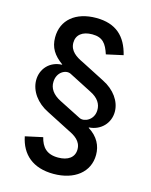

<svg xmlns="http://www.w3.org/2000/svg" viewBox="-129 -821 827 1051"><g transform="rotate(15 284.0 -295.5)"><path d="M277.3 147.5C396 147.5 476.6 85 476.6 -13.2C476.6 -64.5 454.1 -111.8 398.9 -146L400.4 -148.4C466.8 -152.8 514.6 -203.1 514.6 -267.6C514.6 -326.2 474.6 -383.3 407.7 -416.5L274.4 -484.9C235.8 -502.9 197.3 -527.3 197.3 -574.7C197.3 -618.2 229.5 -645.5 286.1 -645.5C345.7 -645.5 367.2 -615.2 385.7 -558.6L481 -579.6C456.1 -680.7 396.5 -737.8 284.2 -737.8C168.5 -737.8 93.3 -676.3 93.3 -577.1C93.3 -519 118.7 -480.5 169.4 -443.8L168.5 -441.9C99.1 -439.5 53.7 -387.2 53.7 -324.2C53.7 -262.7 96.2 -204.1 162.6 -171.9L295.9 -103.5C332.5 -86.4 370.6 -63 370.6 -16.1C370.6 29.8 334.5 54.7 278.8 54.7C213.4 54.7 185.1 21 171.9 -32.2L73.2 -10.7C92.8 87.4 160.6 147.5 277.3 147.5ZM336.9 -185.1 212.9 -248C167.5 -271 145.5 -302.7 147.5 -340.3C149.4 -396 198.2 -420.9 227.1 -406.2L356.4 -339.8C401.4 -317.9 421.4 -286.1 419.9 -250.5C418.5 -194.3 364.3 -170.9 336.9 -185.1Z"/></g></svg>

Font: Raveo Medium
Style: Regular
Weight: 500
Designer: Jakub Foglar, Rasmus Andersson (Inter)
Foundry: Jakubfoglar.com
Version: Version 1.100;Glyphs 3.2.3 (3260)